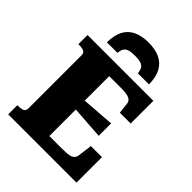

<svg xmlns="http://www.w3.org/2000/svg" viewBox="-263 -1082 1215 1215"><g transform="rotate(45 344.0 -475.0)"><path d="M341 -950Q282 -950 240 -930.5Q198 -911 176 -870.5Q154 -830 153 -764H248Q250 -790 259 -804Q268 -818 287 -824Q306 -830 339 -830Q372 -830 391 -824Q410 -818 419 -804Q428 -790 430 -764H530Q529 -830 506.5 -870.5Q484 -911 442.5 -930.5Q401 -950 341 -950ZM645 -228V0H34V-82H44Q68 -82 83 -89Q98 -96 98 -118V-592Q98 -614 83 -621Q68 -628 44 -628H34V-710H623V-507H526L518 -579Q516 -597 504 -606.5Q492 -616 471 -619.5Q450 -623 420 -623H315V-87H420Q449 -87 470 -88.5Q491 -90 504 -95Q517 -100 524 -109Q531 -118 533 -131L546 -228ZM293 -402Q333 -406 373.5 -408.5Q414 -411 454.5 -414Q495 -417 535 -420V-309Q495 -312 454.5 -314.5Q414 -317 373.5 -320Q333 -323 293 -326Z"/></g></svg>

Font: Roboto Serif 20pt ExtraBold
Style: Regular
Weight: 800
Version: Version 1.008